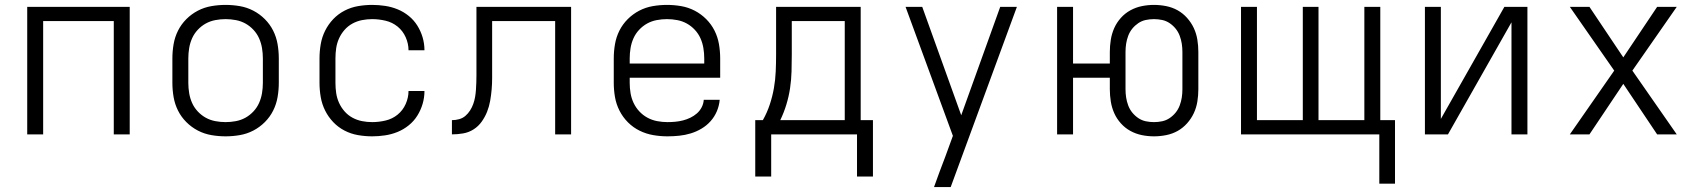

<svg xmlns="http://www.w3.org/2000/svg" viewBox="-20 -548 6940 783"><path d="M91 0V-520H509V0H444V-462H156V0Z M900 8Q871 8 842 3Q813 -2 787 -15.5Q761 -29 740 -50Q719 -71 706 -97Q693 -123 688 -152Q683 -181 683 -210V-310Q683 -339 688 -368Q693 -397 706 -423Q719 -449 740 -470Q761 -491 787 -504.5Q813 -518 842 -523Q871 -528 900 -528Q929 -528 958 -523Q987 -518 1013 -504.5Q1039 -491 1060 -470Q1081 -449 1094 -423Q1107 -397 1112 -368Q1117 -339 1117 -310V-210Q1117 -181 1112 -152Q1107 -123 1094 -97Q1081 -71 1060 -50Q1039 -29 1013 -15.5Q987 -2 958 3Q929 8 900 8ZM900 -50Q921 -50 942 -54Q963 -58 981 -68Q999 -78 1013.5 -93.5Q1028 -109 1036.5 -128Q1045 -147 1048.5 -168Q1052 -189 1052 -210V-310Q1052 -331 1048.5 -352Q1045 -373 1036.5 -392Q1028 -411 1013.5 -426.5Q999 -442 981 -452Q963 -462 942 -466Q921 -470 900 -470Q879 -470 858 -466Q837 -462 819 -452Q801 -442 786.5 -426.5Q772 -411 763.5 -392Q755 -373 751.5 -352Q748 -331 748 -310V-210Q748 -189 751.5 -168Q755 -147 763.5 -128Q772 -109 786.5 -93.5Q801 -78 819 -68Q837 -58 858 -54Q879 -50 900 -50Z M1498 8Q1469 8 1440 3Q1411 -2 1385 -15.5Q1359 -29 1339 -50Q1319 -71 1306 -97Q1293 -123 1288 -152Q1283 -181 1283 -210V-310Q1283 -339 1288 -368Q1293 -397 1306 -423Q1319 -449 1339 -470Q1359 -491 1385 -504.5Q1411 -518 1440 -523Q1469 -528 1498 -528Q1524 -528 1550.5 -524Q1577 -520 1601.5 -510Q1626 -500 1647 -483Q1668 -466 1682 -443.5Q1696 -421 1703.5 -395.5Q1711 -370 1711 -343Q1711 -343 1711 -343Q1711 -343 1711 -343H1646Q1646 -343 1646 -343Q1646 -343 1646 -343Q1646 -370 1634.5 -396Q1623 -422 1601.5 -439.5Q1580 -457 1552.5 -463.5Q1525 -470 1498 -470Q1477 -470 1456.5 -466Q1436 -462 1417.5 -452Q1399 -442 1385 -426Q1371 -410 1362.5 -391Q1354 -372 1351 -351.5Q1348 -331 1348 -310V-210Q1348 -189 1351 -168.5Q1354 -148 1362.5 -129Q1371 -110 1385 -94Q1399 -78 1417.5 -68Q1436 -58 1456.5 -54Q1477 -50 1498 -50Q1525 -50 1552.5 -56.5Q1580 -63 1601.5 -80.5Q1623 -98 1634.5 -124Q1646 -150 1646 -177Q1646 -177 1646 -177Q1646 -177 1646 -177H1711Q1711 -177 1711 -177Q1711 -177 1711 -177Q1711 -150 1703.5 -124.5Q1696 -99 1682 -76.5Q1668 -54 1647 -37Q1626 -20 1601.5 -10Q1577 0 1550.5 4Q1524 8 1498 8Z M1823 0V-58Q1838 -58 1852.5 -62Q1867 -66 1878 -75.5Q1889 -85 1897 -97.5Q1905 -110 1910 -124Q1915 -138 1917.5 -152.5Q1920 -167 1921 -182Q1922 -197 1922.5 -212Q1923 -227 1923 -241Q1923 -251 1923 -261Q1923 -271 1923 -281V-520H2309V0H2244V-462H1987V-280Q1987 -279 1987 -278Q1987 -277 1987 -275Q1987 -252 1987 -229Q1987 -206 1985 -183Q1983 -160 1979 -137Q1975 -114 1966.5 -92.5Q1958 -71 1944.5 -52Q1931 -33 1911.5 -20.5Q1892 -8 1869 -4Q1846 0 1823 0Z M2702 8Q2673 8 2644 3Q2615 -2 2588.5 -15Q2562 -28 2541 -49Q2520 -70 2506.5 -96.5Q2493 -123 2488 -152Q2483 -181 2483 -210V-310Q2483 -339 2488 -368Q2493 -397 2506 -423Q2519 -449 2540 -470Q2561 -491 2587 -504.5Q2613 -518 2642 -523Q2671 -528 2700 -528Q2729 -528 2758 -523Q2787 -518 2813 -504.5Q2839 -491 2860 -470Q2881 -449 2894 -423Q2907 -397 2912 -368Q2917 -339 2917 -310V-231H2548V-210Q2548 -189 2551.5 -168Q2555 -147 2564 -128Q2573 -109 2587.5 -93.5Q2602 -78 2620.5 -68Q2639 -58 2660 -54Q2681 -50 2702 -50Q2718 -50 2734 -51.5Q2750 -53 2765.5 -57Q2781 -61 2795.5 -68Q2810 -75 2822 -85.5Q2834 -96 2841.5 -110.5Q2849 -125 2850 -141H2915Q2913 -117 2903.5 -94.5Q2894 -72 2878 -54Q2862 -36 2841 -23.5Q2820 -11 2797 -4Q2774 3 2750 5.5Q2726 8 2702 8ZM2548 -289H2852V-310Q2852 -331 2848.5 -352Q2845 -373 2836.5 -392Q2828 -411 2813.5 -426.5Q2799 -442 2781 -452Q2763 -462 2742 -466Q2721 -470 2700 -470Q2679 -470 2658 -466Q2637 -462 2619 -452Q2601 -442 2586.5 -426.5Q2572 -411 2563.5 -392Q2555 -373 2551.5 -352Q2548 -331 2548 -310Z M3060 172V-58H3091Q3108 -88 3119 -121Q3130 -154 3136 -188Q3142 -222 3143.5 -256.5Q3145 -291 3145 -325V-520H3490V-58H3540V172H3475V0H3125V172ZM3162 -58H3425V-462H3209V-325Q3209 -291 3208 -256.5Q3207 -222 3202 -188.5Q3197 -155 3187 -122Q3177 -89 3162 -58Z M3789 215Q3800 184 3811.5 153Q3823 122 3835 91L3866 6L3673 -520H3741L3900 -78L4059 -520H4127L3857 215Z M4686 8Q4661 8 4636.5 3Q4612 -2 4590 -14Q4568 -26 4551 -45Q4534 -64 4524 -86.5Q4514 -109 4510 -134Q4506 -159 4506 -184V-231H4356V0H4291V-520H4356V-289H4506V-336Q4506 -361 4510 -386Q4514 -411 4524 -433.5Q4534 -456 4551 -475Q4568 -494 4590 -506Q4612 -518 4636.5 -523Q4661 -528 4686 -528Q4711 -528 4736 -523Q4761 -518 4782.5 -506Q4804 -494 4821 -475Q4838 -456 4848.5 -433.5Q4859 -411 4863 -386Q4867 -361 4867 -336V-184Q4867 -159 4863 -134Q4859 -109 4848.5 -86.5Q4838 -64 4821 -45Q4804 -26 4782.5 -14Q4761 -2 4736 3Q4711 8 4686 8ZM4686 -50Q4703 -50 4719.5 -53.5Q4736 -57 4750 -66.5Q4764 -76 4774.5 -89Q4785 -102 4791 -118Q4797 -134 4799.5 -150.5Q4802 -167 4802 -184V-336Q4802 -353 4799.5 -369.5Q4797 -386 4791 -402Q4785 -418 4774.5 -431Q4764 -444 4750 -453.5Q4736 -463 4719.5 -466.5Q4703 -470 4686 -470Q4669 -470 4652.5 -466.5Q4636 -463 4622 -453.5Q4608 -444 4597.5 -431Q4587 -418 4581 -402Q4575 -386 4572.5 -369.5Q4570 -353 4570 -336V-184Q4570 -167 4572.5 -150.5Q4575 -134 4581 -118Q4587 -102 4597.5 -89Q4608 -76 4622 -66.5Q4636 -57 4652.5 -53.5Q4669 -50 4686 -50Z M5669 201H5605V0H5041V-520H5106V-58H5293V-520H5357V-58H5544V-520H5609V-58H5669Z M5791 0V-520H5856V-63L6115 -520H6209V0H6144V-457L5885 0Z M6382 0 6563 -260 6382 -520H6462L6600 -314L6738 -520H6818L6637 -260L6818 0H6738L6600 -206L6462 0Z"/></svg>

Font: Iosevka Aile Custom Light
Style: Regular
Weight: 300
Designer: Belleve Invis
Foundry: Belleve Invis
Version: Version 17.0.2; ttfautohint (v1.8.3)